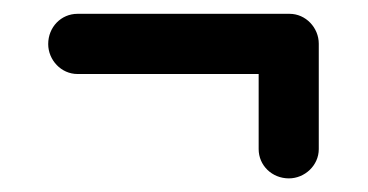

<svg xmlns="http://www.w3.org/2000/svg" viewBox="-20 -365 540 282"><path d="M404.3 -103C427.7 -103 448.2 -122.1 448.2 -146V-300.8C448.2 -324.2 429.2 -344.7 405.3 -344.7H93.8C69.8 -344.7 50.8 -325.2 50.8 -300.3C50.8 -276.9 69.8 -256.3 93.8 -256.3H359.9V-146C359.9 -122.1 379.4 -103 404.3 -103Z"/></svg>

Font: Supermercado One
Style: Regular
Weight: 400
Designer: James Grieshaber
Foundry: James Grieshaber
Version: Version 1.002